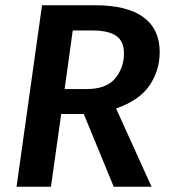

<svg xmlns="http://www.w3.org/2000/svg" viewBox="-20 -711 643 731"><path d="M422 -298 557 0H413L299 -277H213L174 0H43L140 -691H342Q464 -691 526 -645.5Q588 -600 588 -513Q588 -443 549.5 -386Q511 -329 422 -298ZM226 -372H310Q385 -372 418.5 -412.5Q452 -453 452 -508Q452 -554 422.5 -574.5Q393 -595 330 -595H257Z"/></svg>

Font: FiraGO Medium
Style: Italic
Weight: 500
Italic angle: -8°
Designer: bBox Type GmbH
Foundry: bBox Type GmbH
Version: Version 1.001